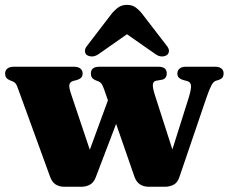

<svg xmlns="http://www.w3.org/2000/svg" viewBox="-20 -746 914 768"><path d="M306 1H236.5Q217 1 202.5 -8.2Q188 -17.5 180 -40L53.5 -387.5Q47.5 -406 42.2 -412Q37 -418 31 -420.5L19 -425Q9 -429.5 4.8 -435.8Q0.5 -442 0.5 -452Q0.5 -464.5 9.5 -471.8Q18.5 -479 34 -479H277.5Q292.5 -479 301.5 -471.8Q310.5 -464.5 310.5 -452Q310.5 -442 305 -435.8Q299.5 -429.5 287 -426L272.5 -422Q260 -418.5 257.5 -407.2Q255 -396 266.5 -363.5L355 -100L308.5 -63L426.5 -385L482 -349L362.5 -35.5Q353.5 -14 338.2 -6.5Q323 1 306 1ZM640.5 1H574Q555 1 540 -8.5Q525 -18 517.5 -40L396.5 -388.5Q390 -406.5 385 -412.2Q380 -418 374 -420.5L362 -425Q352 -429.5 347.8 -435.8Q343.5 -442 343.5 -452Q343.5 -479 377 -479H614Q647 -479 647 -452Q647 -442 641.8 -435.2Q636.5 -428.5 627 -427L604.5 -423Q593 -421 591.5 -408.2Q590 -395.5 600 -364.5L685 -100L642.5 -62.5L733.5 -351Q745.5 -389 744 -403.8Q742.5 -418.5 727.5 -422L713 -426Q701 -429.5 695.2 -435.8Q689.5 -442 689.5 -452Q689.5 -464.5 698.5 -471.8Q707.5 -479 722.5 -479H841.5Q857 -479 865.8 -471.8Q874.5 -464.5 874.5 -452Q874.5 -443 870.2 -436.5Q866 -430 853.5 -426L842.5 -422.5Q833.5 -419 825.8 -404.8Q818 -390.5 806.5 -357.5L697 -36Q689.5 -14.5 673.8 -6.8Q658 1 640.5 1ZM532 -640H443.5L602.5 -529Q615.5 -520 628.2 -520.2Q641 -520.5 648.5 -526.5Q655.5 -532.5 655.8 -542.5Q656 -552.5 645.5 -565L546.5 -693.5Q533 -709.5 520 -718Q507 -726.5 488 -726.5Q469 -726.5 455.8 -718Q442.5 -709.5 428.5 -693.5L330 -565Q319.5 -552.5 319.8 -542.5Q320 -532.5 326.5 -526.5Q335 -520.5 347.5 -520.2Q360 -520 373.5 -529Z"/></svg>

Font: Fraunces ExtraBold
Style: Regular
Weight: 800
Version: Version 1.000;[b76b70a41]